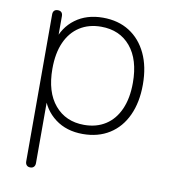

<svg xmlns="http://www.w3.org/2000/svg" viewBox="-78 -559 723 813"><g transform="rotate(10 284.0 -153.0)"><path d="M106 186Q96 186 90.5 180Q85 174 85 164V-468Q85 -479 90.5 -484.5Q96 -490 106 -490Q116 -490 121.5 -484.5Q127 -479 127 -468V-358H116Q133 -420 181.5 -456Q230 -492 300 -492Q366 -492 414 -461.5Q462 -431 488.5 -375Q515 -319 515 -242Q515 -166 489 -109.5Q463 -53 414.5 -22.5Q366 8 300 8Q230 8 181.5 -28.5Q133 -65 116 -126H127V164Q127 174 121.5 180Q116 186 106 186ZM299 -31Q352 -31 391 -56Q430 -81 451 -128.5Q472 -176 472 -242Q472 -342 425.5 -397.5Q379 -453 299 -453Q246 -453 207 -428Q168 -403 147 -356Q126 -309 126 -242Q126 -142 173 -86.5Q220 -31 299 -31Z"/></g></svg>

Font: Nunito ExtraLight
Style: Regular
Weight: 200
Designer: Vernon Adams
Foundry: Vernon Adams
Version: Version 3.602